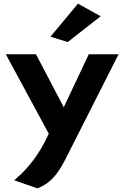

<svg xmlns="http://www.w3.org/2000/svg" viewBox="-20 -789 685 1051"><path d="M256 -588 351 -559 531 -700 407 -769ZM71 186 58 198 185 242C272 209 312 136 351 57L629 -492H466L329 -202L177 -492H12L247 -57C197 53 137 129 71 186Z"/></svg>

Font: Bluebird
Style: SfBd
Weight: 700
Designer: Jasper
Foundry: Cannot Into Space Fonts
Version: Version 0.98